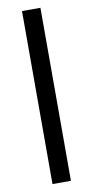

<svg xmlns="http://www.w3.org/2000/svg" viewBox="-94 -750 444 921"><g transform="rotate(-10 127.5 -289.5)"><path d="M173.8 131.8H84V-710.9H173.8Z"/></g></svg>

Font: Sadagaat-English
Style: Regular
Weight: 900
Designer: Ahmed alsheikh
Foundry: Ahmed alsheikh Design
Version: Version 2.137;January 17, 2018;FontCreator 11.0.0.2408 64-bi